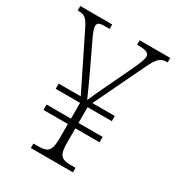

<svg xmlns="http://www.w3.org/2000/svg" viewBox="-172 -821 854 928"><g transform="rotate(30 255.5 -357.0)"><path d="M140 0H375V-25H352C298 -25 279 -37 279 -106V-190H414V-220H279V-308H414V-337H289L424 -618C450 -672 466 -689 500 -689H506V-714H335V-689H345C390 -689 403 -679 403 -661C403 -645 391 -617 374 -580L305 -435C287 -398 269 -359 260 -337C244 -373 222 -422 202 -464L133 -609C122 -633 114 -652 114 -666C114 -682 124 -689 153 -689H182V-714H4V-689H11C42 -689 55 -678 77 -635L224 -337H101V-308H237V-220H101V-190H237V-101C236 -36 216 -25 164 -25H140Z"/></g></svg>

Font: Noto Serif Bengali SemiCondensed ExtraLight
Style: Regular
Weight: 200
Width: 4
Designer: Juan Bruce, Universal Thirst, Indian Type Foundry and the Monotype Design Team.
Foundry: Monotype Imaging Inc.
Version: Version 2.003